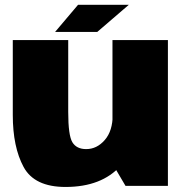

<svg xmlns="http://www.w3.org/2000/svg" viewBox="-20 -756 752 781"><path d="M490.5 0H663V-593H437.5V-90ZM257.5 -593H32V-288.5Q32 -158 76 -76.8Q120 4.5 246.5 4.5Q393.5 4.5 471 -82Q548.5 -168.5 548.5 -251.5L438.5 -290Q438.5 -223.5 406.2 -186.5Q374 -149.5 330.5 -149.5Q291.5 -149.5 274.5 -177.2Q257.5 -205 257.5 -300.5ZM277.5 -626H375.5L504 -736.5H372ZM204 -626H302L425 -736.5H297.5Z"/></svg>

Font: Anybody UltraCondensed Thin Black
Style: Regular
Weight: 900
Version: Version 1.111